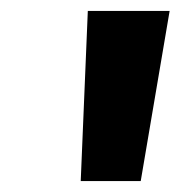

<svg xmlns="http://www.w3.org/2000/svg" viewBox="-20 -750 331 352"><path d="M128 -418 141 -730H291L238 -418Z"/></svg>

Font: Quantico
Style: Bold Italic
Weight: 700
Italic angle: -12°
Designer: Matt Desmond
Foundry: MADtype
Version: Version 2.002